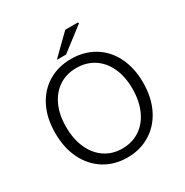

<svg xmlns="http://www.w3.org/2000/svg" viewBox="-207 -1085 1215 1263"><g transform="rotate(-30 400.5 -453.5)"><path d="M67 -364Q67 -477 109.5 -561Q152 -645 227.5 -690Q303 -735 400 -735Q497 -735 573 -690Q649 -645 691.5 -560.5Q734 -476 734 -364Q734 -250 691.5 -165Q649 -80 573 -33.5Q497 13 400 13Q303 13 227.5 -33.5Q152 -80 109.5 -165Q67 -250 67 -364ZM653 -364Q653 -456 621.5 -524Q590 -592 533 -629Q476 -666 400 -666Q325 -666 268.5 -629Q212 -592 180.5 -524Q149 -456 149 -364Q149 -271 180.5 -201Q212 -131 269 -93Q326 -55 400 -55Q475 -55 532.5 -93Q590 -131 621.5 -201Q653 -271 653 -364ZM464 -920H560L564 -912L387 -776H317Z"/></g></svg>

Font: Nebula Sans Book
Style: Regular
Weight: 400
Designer: Paul D. Hunt for Adobe (as Source Sans)
Foundry: Nebula Entertainment & Broadcasting LLC
Version: Version 1.010